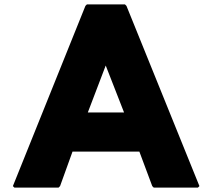

<svg xmlns="http://www.w3.org/2000/svg" viewBox="-20 -852 971 879"><path d="M559 -825 552 -832H378L371 -825L39 0L46 7H248L255 0L312 -158H618L677 0L684 7H886L893 0ZM548 -337H382L464 -552Z"/></svg>

Font: Hussar Woodtype
Style: Blk
Weight: 900
Foundry: Cannot Into Space Fonts
Version: Version 1.07